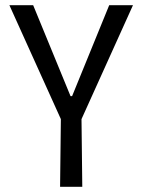

<svg xmlns="http://www.w3.org/2000/svg" viewBox="-20 -715 545 735"><path d="M210 0 213 -259 16 -695H107L250 -347H256L398 -695H489L292 -259L295 0Z"/></svg>

Font: Ruda
Style: Regular
Weight: 400
Designer: Mariela Monsalve and Angelina Sanchez
Foundry: Mariela Monsalve and Angelina Sanchez
Version: Version 2.000